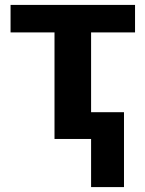

<svg xmlns="http://www.w3.org/2000/svg" viewBox="-20 -566 590 782"><path d="M23 -546H530V-434H351V-109H485V196H351V0H202V-434H23Z"/></svg>

Font: BC Sans
Style: Bold
Weight: 700
Designer: Monotype Design Team
Province of B.C.
Foundry: Monotype Imaging Inc.
Version: Version 2.000;GOOG;noto-source:20170915:90ef993387c0